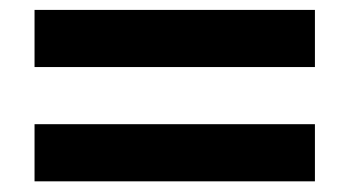

<svg xmlns="http://www.w3.org/2000/svg" viewBox="-20 -522 688 378"><path d="M48 -390V-502.5H600V-390ZM48 -165V-277.5H600V-165Z"/></svg>

Font: Geologica Roman
Style: Bold
Weight: 700
Designer: Sindre Bremnes, Frode Helland
Foundry: Monokrom Skriftforlag AS
Version: Version 1.010;gftools[0.9.28]